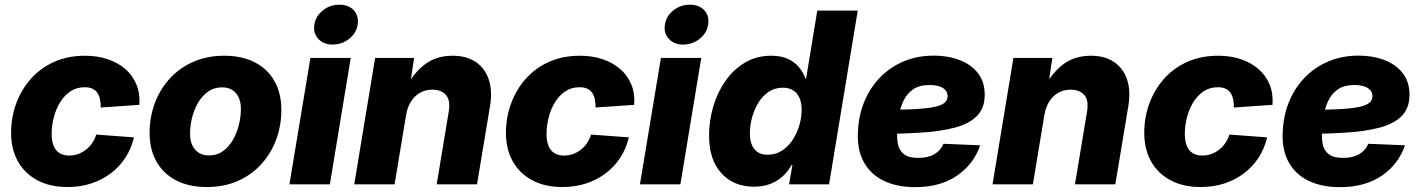

<svg xmlns="http://www.w3.org/2000/svg" viewBox="-20 -772 5948 804"><path d="M263.2 11.2Q189.5 11.2 136.5 -17.1Q83.5 -45.4 54.9 -96.4Q26.4 -147.5 26.4 -215.8Q26.4 -278.8 47.1 -336.7Q67.9 -394.5 107.7 -440.2Q147.5 -485.8 205.1 -512.2Q262.7 -538.6 336.4 -538.6Q388.7 -538.6 431.6 -523.9Q474.6 -509.3 505.4 -482.4Q536.1 -455.6 551.5 -417.7Q566.9 -379.9 563.5 -333L401.9 -321.8Q401.9 -340.3 398.7 -356Q395.5 -371.6 387.7 -383.1Q379.9 -394.5 366.9 -400.6Q354 -406.7 335 -406.7Q299.8 -406.7 273.7 -388.7Q247.6 -370.6 230.2 -341.3Q212.9 -312 204.6 -277.8Q196.3 -243.7 196.3 -211.4Q196.3 -182.6 204.1 -162.4Q211.9 -142.1 228.5 -131.3Q245.1 -120.6 269.5 -120.6Q289.6 -120.6 307.1 -127Q324.7 -133.3 339.8 -145Q355 -156.7 366 -172.9Q377 -189 382.8 -208.5L541 -196.8Q529.8 -149.4 504.9 -111.3Q480 -73.2 443.6 -45.9Q407.2 -18.6 361.8 -3.7Q316.4 11.2 263.2 11.2Z M845.7 11.2Q771 11.2 717.3 -16.8Q663.6 -44.9 635 -95.7Q606.4 -146.5 606.4 -215.3Q606.4 -281.7 628.4 -340.3Q650.4 -398.9 691.4 -443.6Q732.4 -488.3 790 -513.4Q847.7 -538.6 918.9 -538.6Q994.1 -538.6 1047.6 -510.7Q1101.1 -482.9 1129.6 -431.9Q1158.2 -380.9 1158.2 -312Q1158.2 -247.1 1137 -189Q1115.7 -130.9 1075.2 -85.7Q1034.7 -40.5 976.8 -14.6Q918.9 11.2 845.7 11.2ZM854.5 -121.1Q889.2 -121.1 914.3 -139.6Q939.5 -158.2 956.1 -187.5Q972.7 -216.8 980.7 -250.7Q988.8 -284.7 988.8 -315.4Q988.8 -344.7 979 -365Q969.2 -385.3 951.7 -395.8Q934.1 -406.2 910.2 -406.2Q876 -406.2 850.6 -387.9Q825.2 -369.6 808.6 -340.6Q792 -311.5 783.9 -277.6Q775.9 -243.7 775.9 -212.4Q775.9 -168.9 797.6 -145Q819.3 -121.1 854.5 -121.1Z M1191.9 0 1279.8 -529.3H1448.7L1361.3 0ZM1373 -585.4Q1334.5 -585.4 1312.7 -609.4Q1291 -633.3 1296.4 -668.9Q1302.2 -705.1 1332.3 -728.8Q1362.3 -752.4 1400.9 -752.4Q1439.9 -752.4 1461.7 -728.8Q1483.4 -705.1 1477.5 -668.9Q1472.2 -633.3 1441.9 -609.4Q1411.6 -585.4 1373 -585.4Z M1680.2 -288.6 1632.3 0H1463.4L1550.8 -529.3H1713.9L1693.4 -391.1L1675.3 -396.5Q1708.5 -462.9 1756.8 -500.7Q1805.2 -538.6 1875 -538.6Q1934.1 -538.6 1972.7 -512.2Q2011.2 -485.8 2026.9 -438.7Q2042.5 -391.6 2032.2 -329.1L1977.5 0H1808.6L1859.4 -306.2Q1866.7 -352.1 1847.4 -374.3Q1828.1 -396.5 1790.5 -396.5Q1761.7 -396.5 1738.8 -383.5Q1715.8 -370.6 1700.7 -346.4Q1685.5 -322.3 1680.2 -288.6Z M2335.4 11.2Q2261.7 11.2 2208.7 -17.1Q2155.8 -45.4 2127.2 -96.4Q2098.6 -147.5 2098.6 -215.8Q2098.6 -278.8 2119.4 -336.7Q2140.1 -394.5 2179.9 -440.2Q2219.7 -485.8 2277.3 -512.2Q2335 -538.6 2408.7 -538.6Q2460.9 -538.6 2503.9 -523.9Q2546.9 -509.3 2577.6 -482.4Q2608.4 -455.6 2623.8 -417.7Q2639.2 -379.9 2635.7 -333L2474.1 -321.8Q2474.1 -340.3 2470.9 -356Q2467.8 -371.6 2460 -383.1Q2452.1 -394.5 2439.2 -400.6Q2426.3 -406.7 2407.2 -406.7Q2372.1 -406.7 2345.9 -388.7Q2319.8 -370.6 2302.5 -341.3Q2285.2 -312 2276.9 -277.8Q2268.6 -243.7 2268.6 -211.4Q2268.6 -182.6 2276.4 -162.4Q2284.2 -142.1 2300.8 -131.3Q2317.4 -120.6 2341.8 -120.6Q2361.8 -120.6 2379.4 -127Q2397 -133.3 2412.1 -145Q2427.2 -156.7 2438.2 -172.9Q2449.2 -189 2455.1 -208.5L2613.3 -196.8Q2602.1 -149.4 2577.1 -111.3Q2552.2 -73.2 2515.9 -45.9Q2479.5 -18.6 2434.1 -3.7Q2388.7 11.2 2335.4 11.2Z M2659.7 0 2747.6 -529.3H2916.5L2829.1 0ZM2840.8 -585.4Q2802.2 -585.4 2780.5 -609.4Q2758.8 -633.3 2764.2 -668.9Q2770 -705.1 2800 -728.8Q2830.1 -752.4 2868.7 -752.4Q2907.7 -752.4 2929.4 -728.8Q2951.2 -705.1 2945.3 -668.9Q2939.9 -633.3 2909.7 -609.4Q2879.4 -585.4 2840.8 -585.4Z M3137.7 9.8Q3052.2 9.8 3000.7 -46.6Q2949.2 -103 2949.2 -204.6Q2949.2 -266.1 2966.6 -325.4Q2983.9 -384.8 3017.6 -432.9Q3051.3 -481 3099.4 -509.8Q3147.5 -538.6 3209.5 -538.6Q3250 -538.6 3278.3 -525.9Q3306.6 -513.2 3325.2 -491.2Q3343.8 -469.2 3353 -442.4H3355.5L3402.3 -727.5H3571.8L3451.7 0H3284.2L3298.3 -81.5H3294.9Q3278.3 -51.8 3255.1 -31.5Q3231.9 -11.2 3202.4 -0.7Q3172.9 9.8 3137.7 9.8ZM3194.3 -124Q3228 -124 3254.4 -141.1Q3280.8 -158.2 3299.1 -186Q3317.4 -213.9 3327.1 -247.1Q3336.9 -280.3 3336.9 -312.5Q3336.9 -356 3316.4 -380.4Q3295.9 -404.8 3258.3 -404.8Q3224.6 -404.8 3198.7 -387.5Q3172.9 -370.1 3155.5 -341.6Q3138.2 -313 3129.2 -279.5Q3120.1 -246.1 3120.1 -213.4Q3120.1 -171.4 3138.9 -147.7Q3157.7 -124 3194.3 -124Z M3812 11.7Q3734.4 11.7 3678.5 -16.1Q3622.6 -43.9 3594.7 -98.1Q3566.9 -152.3 3573.2 -231Q3577.6 -297.4 3602.3 -353.5Q3627 -409.7 3668.9 -451.4Q3710.9 -493.2 3767.1 -516.1Q3823.2 -539.1 3890.1 -539.1Q3949.7 -539.1 3998.3 -520.5Q4046.9 -502 4075.2 -465.6Q4103.5 -429.2 4103.5 -375Q4103.5 -319.3 4071 -286.4Q4038.6 -253.4 3977.3 -237.3Q3916 -221.2 3828.4 -216.1Q3740.7 -210.9 3629.9 -210.9L3646.5 -311.5Q3741.7 -311.5 3801 -314.5Q3860.4 -317.4 3892.3 -324.2Q3924.3 -331.1 3936.3 -342.3Q3948.2 -353.5 3948.2 -369.1Q3948.2 -391.1 3928.5 -403.6Q3908.7 -416 3872.6 -416Q3829.6 -416 3803.5 -397.7Q3777.3 -379.4 3763.4 -350.1Q3749.5 -320.8 3744.1 -287.8Q3738.8 -254.9 3737.3 -226.1Q3734.9 -192.4 3740.5 -166.5Q3746.1 -140.6 3766.1 -125.7Q3786.1 -110.8 3825.7 -110.8Q3866.7 -110.8 3893.6 -127Q3920.4 -143.1 3930.7 -169.9L4084.5 -163.6Q4057.6 -84.5 3987.5 -36.4Q3917.5 11.7 3812 11.7Z M4353 -288.6 4305.2 0H4136.2L4223.6 -529.3H4386.7L4366.2 -391.1L4348.1 -396.5Q4381.3 -462.9 4429.7 -500.7Q4478 -538.6 4547.9 -538.6Q4606.9 -538.6 4645.5 -512.2Q4684.1 -485.8 4699.7 -438.7Q4715.3 -391.6 4705.1 -329.1L4650.4 0H4481.4L4532.2 -306.2Q4539.6 -352.1 4520.3 -374.3Q4501 -396.5 4463.4 -396.5Q4434.6 -396.5 4411.6 -383.5Q4388.7 -370.6 4373.5 -346.4Q4358.4 -322.3 4353 -288.6Z M5008.3 11.2Q4934.6 11.2 4881.6 -17.1Q4828.6 -45.4 4800 -96.4Q4771.5 -147.5 4771.5 -215.8Q4771.5 -278.8 4792.2 -336.7Q4813 -394.5 4852.8 -440.2Q4892.6 -485.8 4950.2 -512.2Q5007.8 -538.6 5081.5 -538.6Q5133.8 -538.6 5176.8 -523.9Q5219.7 -509.3 5250.5 -482.4Q5281.2 -455.6 5296.6 -417.7Q5312 -379.9 5308.6 -333L5147 -321.8Q5147 -340.3 5143.8 -356Q5140.6 -371.6 5132.8 -383.1Q5125 -394.5 5112.1 -400.6Q5099.1 -406.7 5080.1 -406.7Q5044.9 -406.7 5018.8 -388.7Q4992.7 -370.6 4975.3 -341.3Q4958 -312 4949.7 -277.8Q4941.4 -243.7 4941.4 -211.4Q4941.4 -182.6 4949.2 -162.4Q4957 -142.1 4973.6 -131.3Q4990.2 -120.6 5014.6 -120.6Q5034.7 -120.6 5052.2 -127Q5069.8 -133.3 5085 -145Q5100.1 -156.7 5111.1 -172.9Q5122.1 -189 5127.9 -208.5L5286.1 -196.8Q5274.9 -149.4 5250 -111.3Q5225.1 -73.2 5188.7 -45.9Q5152.3 -18.6 5106.9 -3.7Q5061.5 11.2 5008.3 11.2Z M5590.8 11.7Q5513.2 11.7 5457.3 -16.1Q5401.4 -43.9 5373.5 -98.1Q5345.7 -152.3 5352.1 -231Q5356.4 -297.4 5381.1 -353.5Q5405.8 -409.7 5447.8 -451.4Q5489.7 -493.2 5545.9 -516.1Q5602.1 -539.1 5668.9 -539.1Q5728.5 -539.1 5777.1 -520.5Q5825.7 -502 5854 -465.6Q5882.3 -429.2 5882.3 -375Q5882.3 -319.3 5849.9 -286.4Q5817.4 -253.4 5756.1 -237.3Q5694.8 -221.2 5607.2 -216.1Q5519.5 -210.9 5408.7 -210.9L5425.3 -311.5Q5520.5 -311.5 5579.8 -314.5Q5639.2 -317.4 5671.1 -324.2Q5703.1 -331.1 5715.1 -342.3Q5727.1 -353.5 5727.1 -369.1Q5727.1 -391.1 5707.3 -403.6Q5687.5 -416 5651.4 -416Q5608.4 -416 5582.3 -397.7Q5556.2 -379.4 5542.2 -350.1Q5528.3 -320.8 5522.9 -287.8Q5517.6 -254.9 5516.1 -226.1Q5513.7 -192.4 5519.3 -166.5Q5524.9 -140.6 5544.9 -125.7Q5564.9 -110.8 5604.5 -110.8Q5645.5 -110.8 5672.4 -127Q5699.2 -143.1 5709.5 -169.9L5863.3 -163.6Q5836.4 -84.5 5766.4 -36.4Q5696.3 11.7 5590.8 11.7Z"/></svg>

Font: Inter 24pt ExtraBold
Style: Italic
Weight: 800
Italic angle: -9.3988°
Designer: Rasmus Andersson
Foundry: rsms
Version: Version 4.001;git-66647c0bb